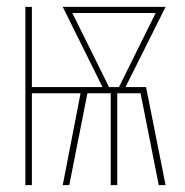

<svg xmlns="http://www.w3.org/2000/svg" viewBox="-20 -540 540 560"><path d="M54 0V-520H73V-286H279L163 -520H463L346 -286H406L463 0H443L390 -268H322V0H303V-268H235L182 0H163L215 -268H73V0ZM298 -286H327L434 -502H191Z"/></svg>

Font: Iosevka SS18 Thin
Style: Regular
Weight: 100
Monospace: yes
Designer: Belleve Invis
Foundry: Belleve Invis
Version: Version 25.1.1; ttfautohint (v1.8.4)